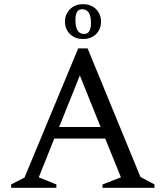

<svg xmlns="http://www.w3.org/2000/svg" viewBox="-20 -896 790 916"><path d="M33 0V-16L97 -49L353 -665H398L650 -52L717 -16V0H469V-16L557 -50L482 -235H239L165 -50L249 -16V0ZM262 -290H460L361 -536ZM376 -710Q338 -710 314 -733.5Q290 -757 290 -793Q290 -828 314 -852Q338 -876 376 -876Q415 -876 438.5 -852Q462 -828 462 -793Q462 -757 438.5 -733.5Q415 -710 376 -710ZM381 -734Q414 -734 414 -786Q414 -852 372 -852Q356 -852 348 -840Q340 -828 340 -800Q340 -734 381 -734Z"/></svg>

Font: Spectral
Style: Regular
Weight: 400
Designer: Jean-Baptiste Levee
Foundry: Production Type
Version: Version 2.001